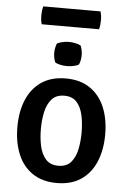

<svg xmlns="http://www.w3.org/2000/svg" viewBox="-59 -897 637 953"><g transform="rotate(5 260.0 -420.0)"><path d="M479 -247.5Q479 -170.5 454 -111.5Q429 -52.5 380.5 -19.8Q332 13 260 13Q188 13 139 -20.2Q90 -53.5 65.8 -112.2Q41.5 -171 41.5 -247.5Q41.5 -324.5 66.2 -383.2Q91 -442 139.8 -475Q188.5 -508 260 -508Q332.5 -508 381.2 -474.8Q430 -441.5 454.5 -383Q479 -324.5 479 -247.5ZM158.5 -247.5Q158.5 -202 167.2 -162.2Q176 -122.5 198 -97.8Q220 -73 260.5 -73Q301 -73 322.8 -97.8Q344.5 -122.5 353 -162.2Q361.5 -202 361.5 -247.5Q361.5 -293 353 -332.8Q344.5 -372.5 322.8 -397.2Q301 -422 260.5 -422Q220 -422 198 -397.2Q176 -372.5 167.2 -332.8Q158.5 -293 158.5 -247.5ZM191.5 -629.5Q191.5 -641 194 -654Q196.5 -667 201 -677Q211 -682.5 227.8 -686.2Q244.5 -690 260 -690Q275.5 -690 293 -686.2Q310.5 -682.5 319 -677Q323.5 -667 326 -653.8Q328.5 -640.5 328.5 -629.5Q328.5 -618.5 326 -605.2Q323.5 -592 319 -582.5Q311 -577 293.2 -573.2Q275.5 -569.5 260 -569.5Q244.5 -569.5 227.2 -573Q210 -576.5 201 -582.5Q196.5 -592 194 -605.2Q191.5 -618.5 191.5 -629.5ZM117.5 -765.5Q114 -776.5 112.8 -786.5Q111.5 -796.5 111.5 -809.5Q111.5 -822 112.8 -832.5Q114 -843 117.5 -854.5H403Q406 -843 407.2 -833.5Q408.5 -824 408.5 -810Q408.5 -797 407.2 -786.8Q406 -776.5 403 -765.5Z"/></g></svg>

Font: Signika Light Medium
Style: Regular
Weight: 500
Version: Version 2.003;gftools[0.9.32]